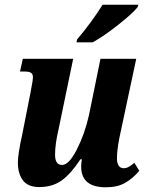

<svg xmlns="http://www.w3.org/2000/svg" viewBox="-20 -786 623 816"><path d="M325 -78Q325 -93 328 -109H322Q281 -47 242 -19Q203 9 147 9Q99 9 77.5 -19.5Q56 -48 56 -95Q56 -131 74 -212L109 -389Q110 -393 113 -411Q120 -446 120 -457Q120 -471 112 -476.5Q104 -482 84 -482H65L77 -536H291L229 -237Q214 -174 214 -128Q214 -85 244 -85Q273 -85 306.5 -150.5Q340 -216 358 -296L407 -536H559L488 -203Q477 -148 477 -112Q477 -93 484.5 -82Q492 -71 505 -71Q516 -71 526.5 -76.5Q537 -82 551 -94L572 -60Q545 -28 512 -9Q479 10 430 10Q325 10 325 -78ZM308 -619Q334 -649 365 -691Q396 -733 416 -766H568L565 -756Q545 -730 483 -681Q421 -632 374 -606H305Z"/></svg>

Font: Noto Serif CondExtraBold
Style: Italic
Weight: 800
Width: 3
Italic angle: -12°
Designer: Monotype Design Team
Foundry: Monotype Imaging Inc.
Version: Version 1.001